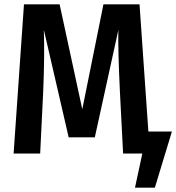

<svg xmlns="http://www.w3.org/2000/svg" viewBox="-20 -711 816 889"><path d="M667 -102H776L697 158H605L639 0H550L535 -291Q526 -483 528 -572L419 -75H298L183 -573Q187 -456 180 -287L166 0H43L91 -691H256L361 -205L459 -691H626Z"/></svg>

Font: Fira Sans Condensed Medium
Style: Regular
Weight: 500
Width: 3
Designer: Carrois Corporate & Edenspiekermann AG
Foundry: Carrois Corporate GbR & Edenspiekermann AG
Version: Version 4.203;PS 004.203;hotconv 1.0.88;makeotf.lib2.5.64775